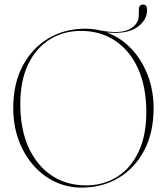

<svg xmlns="http://www.w3.org/2000/svg" viewBox="-20 -840 756 870"><path d="M367 -710Q399 -710 430 -703Q521 -685 565 -706.8Q609 -728.5 609 -772V-794Q609 -819.5 628 -819.5Q646.5 -819.5 646.5 -795Q646.5 -747.5 600 -715.8Q553.5 -684 463.5 -693Q526.5 -670 574.2 -620Q622 -570 649 -500.5Q676 -431 676 -349Q676 -240 633.8 -159.2Q591.5 -78.5 517.8 -34.2Q444 10 350 10Q283.5 10 227 -17.5Q170.5 -45 128.5 -94.2Q86.5 -143.5 63.2 -209Q40 -274.5 40 -351Q40 -460.5 82.5 -541Q125 -621.5 198.8 -665.8Q272.5 -710 367 -710ZM643 -332Q643 -446 605.8 -528.5Q568.5 -611 501.8 -655.5Q435 -700 347 -700Q268 -700 205.8 -661.5Q143.5 -623 107.8 -549Q72 -475 72 -368Q72 -253.5 109.8 -171.2Q147.5 -89 214.5 -44.5Q281.5 0 370 0Q448.5 0 510.2 -38.5Q572 -77 607.5 -151.2Q643 -225.5 643 -332Z"/></svg>

Font: Fraunces 144pt Thin
Style: Regular
Weight: 100
Version: Version 1.000;[f99f86859]